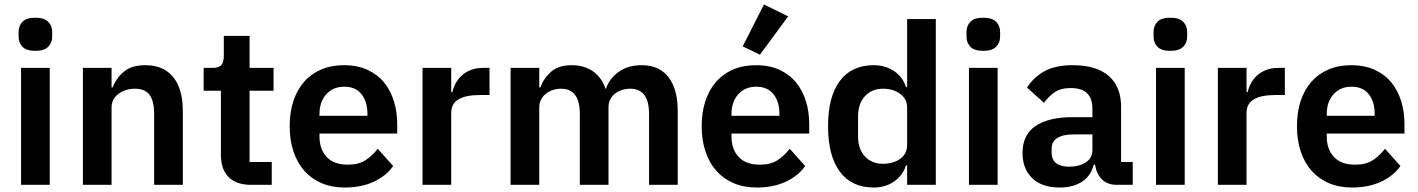

<svg xmlns="http://www.w3.org/2000/svg" viewBox="-20 -825 6328 857"><path d="M138 -598Q98 -598 80.5 -616Q63 -634 63 -662V-682Q63 -710 80.5 -728Q98 -746 138 -746Q177 -746 195 -728Q213 -710 213 -682V-662Q213 -634 195 -616Q177 -598 138 -598ZM74 -522H202V0H74Z M350 0V-522H478V-435H483Q499 -477 533.5 -505.5Q568 -534 629 -534Q710 -534 753 -481Q796 -428 796 -330V0H668V-317Q668 -373 648 -401Q628 -429 582 -429Q562 -429 543.5 -423.5Q525 -418 510.5 -407.5Q496 -397 487 -381.5Q478 -366 478 -345V0Z M1101 0Q1035 0 1000.5 -34.5Q966 -69 966 -133V-420H889V-522H929Q958 -522 968.5 -535.5Q979 -549 979 -576V-665H1094V-522H1201V-420H1094V-102H1193V0Z M1519 12Q1461 12 1415.5 -7.5Q1370 -27 1338.5 -62.5Q1307 -98 1290 -148.5Q1273 -199 1273 -262Q1273 -324 1289.5 -374Q1306 -424 1337 -459.5Q1368 -495 1413 -514.5Q1458 -534 1515 -534Q1576 -534 1621 -513Q1666 -492 1695 -456Q1724 -420 1738.5 -372.5Q1753 -325 1753 -271V-229H1406V-216Q1406 -159 1438 -124.5Q1470 -90 1533 -90Q1581 -90 1611.5 -110Q1642 -130 1666 -161L1735 -84Q1703 -39 1647.5 -13.5Q1592 12 1519 12ZM1517 -438Q1466 -438 1436 -404Q1406 -370 1406 -316V-308H1620V-317Q1620 -371 1593.5 -404.5Q1567 -438 1517 -438Z M1866 0V-522H1994V-414H1999Q2004 -435 2014.5 -454.5Q2025 -474 2042 -489Q2059 -504 2082.5 -513Q2106 -522 2137 -522H2165V-401H2125Q2060 -401 2027 -382Q1994 -363 1994 -320V0Z M2259 0V-522H2387V-435H2392Q2407 -476 2440 -505Q2473 -534 2532 -534Q2586 -534 2625 -508Q2664 -482 2683 -429H2685Q2699 -473 2740.5 -503.5Q2782 -534 2845 -534Q2922 -534 2963.5 -481Q3005 -428 3005 -330V0H2877V-317Q2877 -429 2793 -429Q2774 -429 2756.5 -423.5Q2739 -418 2725.5 -407.5Q2712 -397 2704 -381.5Q2696 -366 2696 -345V0H2568V-317Q2568 -429 2484 -429Q2466 -429 2448.5 -423.5Q2431 -418 2417.5 -407.5Q2404 -397 2395.5 -381.5Q2387 -366 2387 -345V0Z M3372 -581 3295 -618 3390 -805 3498 -752ZM3358 12Q3300 12 3254.5 -7.5Q3209 -27 3177.5 -62.5Q3146 -98 3129 -148.5Q3112 -199 3112 -262Q3112 -324 3128.5 -374Q3145 -424 3176 -459.5Q3207 -495 3252 -514.5Q3297 -534 3354 -534Q3415 -534 3460 -513Q3505 -492 3534 -456Q3563 -420 3577.5 -372.5Q3592 -325 3592 -271V-229H3245V-216Q3245 -159 3277 -124.5Q3309 -90 3372 -90Q3420 -90 3450.5 -110Q3481 -130 3505 -161L3574 -84Q3542 -39 3486.5 -13.5Q3431 12 3358 12ZM3356 -438Q3305 -438 3275 -404Q3245 -370 3245 -316V-308H3459V-317Q3459 -371 3432.5 -404.5Q3406 -438 3356 -438Z M4029 -87H4024Q4010 -42 3971 -15Q3932 12 3880 12Q3781 12 3728.5 -59Q3676 -130 3676 -262Q3676 -393 3728.5 -463.5Q3781 -534 3880 -534Q3932 -534 3971 -507.5Q4010 -481 4024 -436H4029V-740H4157V0H4029ZM3921 -94Q3967 -94 3998 -116Q4029 -138 4029 -179V-345Q4029 -383 3998 -406Q3967 -429 3921 -429Q3871 -429 3840.5 -395.5Q3810 -362 3810 -306V-216Q3810 -160 3840.5 -127Q3871 -94 3921 -94Z M4369 -598Q4329 -598 4311.5 -616Q4294 -634 4294 -662V-682Q4294 -710 4311.5 -728Q4329 -746 4369 -746Q4408 -746 4426 -728Q4444 -710 4444 -682V-662Q4444 -634 4426 -616Q4408 -598 4369 -598ZM4305 -522H4433V0H4305Z M4965 0Q4923 0 4898.5 -24.5Q4874 -49 4868 -90H4862Q4849 -39 4809 -13.5Q4769 12 4710 12Q4630 12 4587 -30Q4544 -72 4544 -142Q4544 -223 4602 -262.5Q4660 -302 4767 -302H4856V-340Q4856 -384 4833 -408Q4810 -432 4759 -432Q4714 -432 4686.5 -412.5Q4659 -393 4640 -366L4564 -434Q4593 -479 4641 -506.5Q4689 -534 4768 -534Q4874 -534 4929 -486Q4984 -438 4984 -348V-102H5036V0ZM4753 -81Q4796 -81 4826 -100Q4856 -119 4856 -156V-225H4774Q4674 -225 4674 -161V-144Q4674 -112 4694.5 -96.5Q4715 -81 4753 -81Z M5204 -598Q5164 -598 5146.5 -616Q5129 -634 5129 -662V-682Q5129 -710 5146.5 -728Q5164 -746 5204 -746Q5243 -746 5261 -728Q5279 -710 5279 -682V-662Q5279 -634 5261 -616Q5243 -598 5204 -598ZM5140 -522H5268V0H5140Z M5416 0V-522H5544V-414H5549Q5554 -435 5564.5 -454.5Q5575 -474 5592 -489Q5609 -504 5632.5 -513Q5656 -522 5687 -522H5715V-401H5675Q5610 -401 5577 -382Q5544 -363 5544 -320V0Z M6015 12Q5957 12 5911.5 -7.5Q5866 -27 5834.5 -62.5Q5803 -98 5786 -148.5Q5769 -199 5769 -262Q5769 -324 5785.5 -374Q5802 -424 5833 -459.5Q5864 -495 5909 -514.5Q5954 -534 6011 -534Q6072 -534 6117 -513Q6162 -492 6191 -456Q6220 -420 6234.5 -372.5Q6249 -325 6249 -271V-229H5902V-216Q5902 -159 5934 -124.5Q5966 -90 6029 -90Q6077 -90 6107.5 -110Q6138 -130 6162 -161L6231 -84Q6199 -39 6143.5 -13.5Q6088 12 6015 12ZM6013 -438Q5962 -438 5932 -404Q5902 -370 5902 -316V-308H6116V-317Q6116 -371 6089.5 -404.5Q6063 -438 6013 -438Z"/></svg>

Font: IBM Plex Sans Thai SmBld
Style: Regular
Weight: 600
Designer: Mike Abbink, Paul van der Laan, Pieter van Rosmalen, Ben Mitchell, Mark Frömberg
Foundry: Bold Monday
Version: Version 1.2